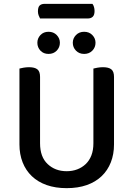

<svg xmlns="http://www.w3.org/2000/svg" viewBox="-20 -963 693 997"><path d="M188 -867Q184 -874 180.5 -883.5Q177 -893 177 -904Q177 -926 186 -934.5Q195 -943 212 -943H460Q465 -937 468 -927Q471 -917 471 -906Q471 -885 461.5 -876Q452 -867 435 -867ZM572 -213Q572 -162 555.5 -120Q539 -78 507.5 -48Q476 -18 430.5 -2Q385 14 326 14Q268 14 222.5 -2Q177 -18 145.5 -48Q114 -78 97.5 -120Q81 -162 81 -213V-607Q88 -609 102 -611.5Q116 -614 131 -614Q160 -614 174 -603Q188 -592 188 -564V-219Q188 -148 227.5 -111Q267 -74 326 -74Q356 -74 381 -83.5Q406 -93 425 -111Q444 -129 454.5 -156Q465 -183 465 -219V-607Q472 -609 486 -611.5Q500 -614 515 -614Q544 -614 558 -603Q572 -592 572 -564ZM291 -741Q291 -717 274.5 -700Q258 -683 232 -683Q206 -683 190 -700Q174 -717 174 -741Q174 -764 190 -781Q206 -798 232 -798Q258 -798 274.5 -781Q291 -764 291 -741ZM476 -741Q476 -717 459.5 -700Q443 -683 417 -683Q391 -683 374.5 -700Q358 -717 358 -741Q358 -764 374.5 -781Q391 -798 417 -798Q443 -798 459.5 -781Q476 -764 476 -741Z"/></svg>

Font: Baloo Bhaina 2 Medium
Style: Regular
Weight: 500
Designer: Yesha Goshar, Manish Minz, Shuchita Grover and Ek Type
Foundry: Ek Type
Version: Version 1.640;hotconv 1.0.111;makeotfexe 2.5.65597; ttfautoh